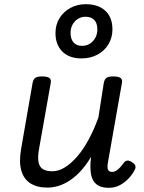

<svg xmlns="http://www.w3.org/2000/svg" viewBox="-20 -880 686 917"><path d="M207 16Q157 16 125 -4.5Q93 -25 81.5 -66.5Q70 -108 81 -170L136 -486Q140 -503 150 -509Q160 -515 180 -515Q207 -515 216.5 -507Q226 -499 222 -482L166 -166Q160 -132 163.5 -108.5Q167 -85 183 -73.5Q199 -62 230 -62Q260 -62 290.5 -81Q321 -100 350 -134Q379 -168 404.5 -215.5Q430 -263 450 -319L476 -486Q480 -503 490 -509Q500 -515 520 -515Q547 -515 556.5 -507Q566 -499 562 -482L496 -107Q493 -92 493.5 -81Q494 -70 499.5 -64.5Q505 -59 515 -59Q526 -59 535.5 -65Q545 -71 554 -81Q563 -91 572 -103Q578 -112 588 -113Q598 -114 611 -105Q624 -97 626.5 -87.5Q629 -78 623 -68Q613 -48 595 -28.5Q577 -9 553 4Q529 17 500 17Q470 17 452 7.5Q434 -2 425 -18.5Q416 -35 413.5 -56Q411 -77 412 -100L415 -131Q393 -94 368.5 -66.5Q344 -39 317 -20.5Q290 -2 262 7Q234 16 207 16ZM369 -601Q311 -601 278 -633.5Q245 -666 245 -722Q245 -762 264 -793Q283 -824 316 -842Q349 -860 390 -860Q449 -860 483 -828.5Q517 -797 517 -740Q517 -700 498 -668.5Q479 -637 445.5 -619Q412 -601 369 -601ZM372 -661Q393 -661 409.5 -671.5Q426 -682 435.5 -700Q445 -718 445 -739Q445 -769 430.5 -784.5Q416 -800 388 -800Q368 -800 351.5 -789.5Q335 -779 326 -761.5Q317 -744 317 -723Q317 -694 331 -677.5Q345 -661 372 -661Z"/></svg>

Font: Playwrite ZA
Style: Regular
Weight: 400
Designer: Veronika Burian, José Scaglione
Foundry: TypeTogether
Version: Version 1.002